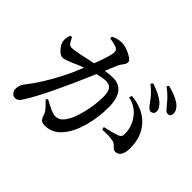

<svg xmlns="http://www.w3.org/2000/svg" viewBox="-174 -1049 1347 1347"><g transform="rotate(45 500.0 -375.5)"><path d="M709 -706.1 720.7 -721.7Q809.6 -692.4 845.7 -658.2Q877.9 -628.9 877.9 -599.6Q877.9 -585.9 869.1 -577.1Q860.4 -568.4 846.7 -568.4Q838.9 -568.4 830.6 -574.7Q822.3 -581.1 816.4 -587.9Q810.5 -594.7 799.8 -610.4Q762.7 -665 709 -706.1ZM455.1 -631.8 418.9 -543.9Q462.9 -550.8 493.2 -550.8Q619.1 -550.8 619.1 -378.9Q619.1 -280.3 592.8 -185.5Q566.4 -90.8 517.6 -34.2Q466.8 26.4 391.6 26.4Q365.2 26.4 353 14.2Q340.8 2 332 -30.3Q324.2 -53.7 266.6 -108.4L277.3 -122.1Q365.2 -72.3 394.5 -72.3Q418.9 -72.3 435.1 -81.5Q451.2 -90.8 467.8 -114.3Q498 -155.3 519.5 -242.2Q541 -329.1 541 -409.2Q541 -456.1 525.4 -478Q509.8 -500 473.6 -500Q448.2 -500 393.6 -486.3Q244.1 -136.7 160.2 -3.9Q146.5 19.5 134.8 28.3Q123 37.1 105.5 37.1Q89.8 37.1 77.1 22.5Q64.5 7.8 64.5 -14.6Q64.5 -44.9 84 -72.3Q168.9 -179.7 238.3 -318.4Q267.6 -374 299.8 -456.1Q254.9 -440.4 222.7 -424.8Q212.9 -420.9 198.2 -415Q183.6 -409.2 177.2 -406.7Q170.9 -404.3 161.1 -401.9Q151.4 -399.4 141.6 -399.4Q121.1 -399.4 95.7 -426.8Q70.3 -454.1 64.5 -482.4Q59.6 -509.8 72.3 -545.9L87.9 -548.8Q108.4 -507.8 119.1 -499Q127.9 -493.2 139.6 -493.2Q151.4 -493.2 173.8 -496.6Q196.3 -500 216.3 -504.4Q236.3 -508.8 272.5 -516.6Q308.6 -524.4 328.1 -528.3Q374 -648.4 374 -682.6Q374 -703.1 359.4 -711.9Q338.9 -723.6 284.2 -731.4V-749Q325.2 -768.6 364.3 -768.6Q399.4 -768.6 445.8 -745.6Q492.2 -722.7 492.2 -701.2Q492.2 -686.5 476.1 -665.5Q460 -644.5 455.1 -631.8ZM669.9 -533.2 677.7 -553.7Q791 -543 857.4 -476.6Q928.7 -405.3 928.7 -284.2Q928.7 -244.1 914.6 -219.2Q900.4 -194.3 873 -193.4Q855.5 -193.4 839.4 -211.4Q823.2 -229.5 809.6 -233.4Q770.5 -243.2 697.3 -239.3L692.4 -259.8Q766.6 -276.4 802.7 -289.1Q819.3 -295.9 825.7 -305.2Q832 -314.5 831.1 -335Q829.1 -398.4 793.9 -450.2Q750 -515.6 669.9 -533.2ZM801.8 -773.4 811.5 -788.1Q890.6 -768.6 935.5 -736.3Q971.7 -707 971.7 -673.8Q971.7 -641.6 943.4 -641.6Q938.5 -641.6 933.6 -643.6Q928.7 -645.5 923.8 -650.4Q918.9 -655.3 915 -659.2Q911.1 -663.1 904.3 -671.9Q897.5 -680.7 892.6 -685.5Q856.4 -732.4 801.8 -773.4Z"/></g></svg>

Font: GenYoMin TW TTF SemiBold
Style: Regular
Weight: 600
Version: Version 1.300